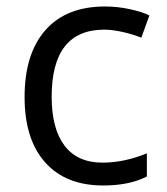

<svg xmlns="http://www.w3.org/2000/svg" viewBox="-20 -565 516 595"><path d="M299.8 9.8Q183.6 9.8 119.9 -61.8Q56.2 -133.3 56.2 -264.2Q56.2 -398.4 120.8 -471.7Q185.5 -544.9 305.2 -544.9Q343.8 -544.9 382.3 -536.6Q420.9 -528.3 442.9 -517.1L418 -448.2Q391.1 -459 359.4 -466.1Q327.6 -473.1 303.2 -473.1Q140.1 -473.1 140.1 -265.1Q140.1 -166.5 179.9 -113.8Q219.7 -61 297.9 -61Q364.7 -61 435.1 -89.8V-18.1Q381.3 9.8 299.8 9.8Z"/></svg>

Font: f0_25643 
Style: Regular
Weight: 400
Foundry: Ascender Corporation
Version: Version 1.10